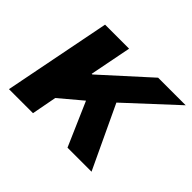

<svg xmlns="http://www.w3.org/2000/svg" viewBox="-115 -670 842 842"><g transform="rotate(45 306.5 -249.0)"><path d="M15 0 113 -498H262L224 -304H228L442 -498H613L344 -249L186 -116L164 0ZM281 -223 374 -325 527 0H378Z"/></g></svg>

Font: Source Code Pro ExtraBold
Style: Italic
Weight: 800
Italic angle: -11°
Monospace: yes
Designer: Paul D. Hunt, Teo Tuominen
Foundry: Adobe Systems Incorporated
Version: Version 1.016;hotconv 1.0.116;makeotfexe 2.5.65601